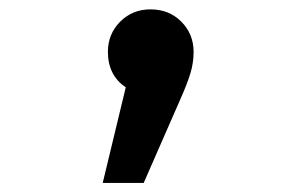

<svg xmlns="http://www.w3.org/2000/svg" viewBox="-20 -205 655 418"><path d="M307.7 -184.6Q348.2 -184.6 374.9 -157.7Q401.5 -130.8 401.5 -91.8Q401.5 -68.7 394.6 -45.6Q387.7 -22.6 372.3 11.8L292.8 193.3H203.6L253.8 -14.9Q214.9 -41 214.9 -92.3Q214.9 -130.8 241.5 -157.7Q268.2 -184.6 307.7 -184.6Z"/></svg>

Font: Fira Code Medium
Style: Regular
Weight: 500
Designer: Carrois Corporate, Edenspiekermann AG, Nikita Prokopov
Foundry: Carrois Corporate, Edenspiekermann AG, Nikita Prokopov
Version: Version 6.002